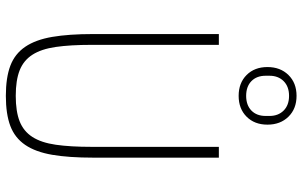

<svg xmlns="http://www.w3.org/2000/svg" viewBox="-204 -792 1009 640"><g transform="rotate(90 300.0 -472.5)"><path d="M130 -698V-274Q130 -203 137 -154.5Q144 -106 163 -76.5Q182 -47 215 -34Q248 -21 300 -21Q352 -21 385 -34Q418 -47 437 -76.5Q456 -106 463 -154.5Q470 -203 470 -274V-698H506V-279Q506 -198 496.5 -142.5Q487 -87 463.5 -52.5Q440 -18 400.5 -3Q361 12 300 12Q239 12 199.5 -3Q160 -18 136.5 -52.5Q113 -87 103.5 -142.5Q94 -198 94 -279V-698ZM300 -764Q257 -764 230.5 -790.5Q204 -817 204 -860Q204 -903 230.5 -930Q257 -957 300 -957Q343 -957 369.5 -930Q396 -903 396 -860Q396 -817 369.5 -790.5Q343 -764 300 -764ZM300 -789Q331 -789 349 -806.5Q367 -824 367 -854V-867Q367 -896 349 -914Q331 -932 300 -932Q269 -932 251 -914Q233 -896 233 -867V-854Q233 -824 251 -806.5Q269 -789 300 -789Z"/></g></svg>

Font: IBM Plex Mono ExtraLight
Style: Regular
Weight: 200
Monospace: yes
Designer: Mike Abbink, Paul van der Laan, Pieter van Rosmalen
Foundry: Bold Monday
Version: Version 2.3